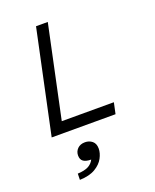

<svg xmlns="http://www.w3.org/2000/svg" viewBox="-169 -746 919 1136"><g transform="rotate(-20 290.0 -178.5)"><path d="M62 0 200 -650H274L151 -70H479L464 0ZM133 293 134 254Q177 252 201 239.5Q225 227 237 203Q205 203 188.5 191.5Q172 180 172 154Q172 129 189.5 111.5Q207 94 237 94Q263 94 282 109.5Q301 125 301 157Q301 185 284.5 216Q268 247 231 269Q194 291 133 293Z"/></g></svg>

Font: Sometype Mono
Style: Italic
Weight: 400
Italic angle: -12°
Monospace: yes
Designer: Ryoichi Tsunekawa
Foundry: Dharma Type
Version: Version 1.000; ttfautohint (v1.8.3)